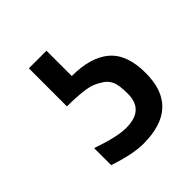

<svg xmlns="http://www.w3.org/2000/svg" viewBox="-105 -106 456 456"><g transform="rotate(-45 123.0 122.5)"><path d="M32.7 263.7V206.5Q89.8 226.6 120.4 226.6Q150.9 226.6 165.8 212.9Q180.7 199.2 180.7 171.6Q180.7 144 175.5 131.6Q170.4 119.1 159.7 111.8Q148.9 104.5 138.4 100.1Q127.9 95.7 111.3 93.8Q86.9 90.8 57.1 90.8V-37.1H116.2V47.9Q179.7 47.9 212.6 76.2Q245.6 104.5 245.6 167Q245.6 282.2 122.6 282.2Q87.4 282.2 32.7 263.7Z"/></g></svg>

Font: Dhyana
Style: Regular
Weight: 400
Foundry: Vernon Adams
Version: Version 1.002; ttfautohint (v0.8.51-6076)